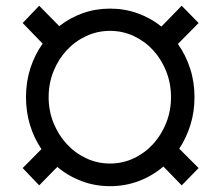

<svg xmlns="http://www.w3.org/2000/svg" viewBox="-20 -632 763 662"><path d="M359.4 9.9Q307.5 9.9 261.4 -7.5Q215.2 -24.9 177.6 -56.5L115.1 7.1L58.2 -52.6L122.9 -117.9Q97.3 -155.5 83.5 -200.8Q69.6 -246.1 69.6 -296.9Q69.6 -349.8 84.7 -396.7Q99.8 -443.5 127.1 -481.5L58.2 -552.6L115.1 -612.2L184.3 -541.9Q220.9 -570.7 265.3 -586.5Q309.7 -602.3 359.4 -602.3Q409.8 -602.3 454.7 -586.1Q499.6 -570 536.6 -540.5L606.5 -612.2L664.8 -552.6L593.4 -480.5Q620.4 -442.1 635.5 -396Q650.6 -349.8 650.6 -296.9Q650.6 -246.4 636.7 -201.7Q622.9 -157 598 -119.3L664.8 -52.6L606.5 7.1L543.3 -57.9Q505.7 -25.6 458.8 -7.8Q411.9 9.9 359.4 9.9ZM359.4 -68.2Q403.1 -68.2 441.4 -86.3Q479.8 -104.4 508.2 -135.7Q536.6 -166.9 553.1 -208.5Q569.6 -250 569.6 -296.9Q569.6 -344.5 553.1 -386Q536.6 -427.6 508.2 -458.6Q479.8 -489.7 441.4 -507.6Q403.1 -525.6 359.4 -525.6Q315.7 -525.6 277.2 -507.6Q238.6 -489.7 209.9 -458.6Q181.1 -427.6 164.4 -386Q147.7 -344.5 147.7 -296.9Q147.7 -250 164.4 -208.5Q181.1 -166.9 209.9 -135.7Q238.6 -104.4 277.2 -86.3Q315.7 -68.2 359.4 -68.2Z"/></svg>

Font: Fast_Sans
Style: Regular
Weight: 400
Designer: Rasmus Andersson
Foundry: rsms
Version: Version 3.018;git-588b23468